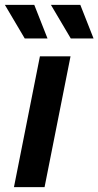

<svg xmlns="http://www.w3.org/2000/svg" viewBox="-28 -764 402 784"><path d="M135 -534H260L154 0H29ZM-8 -744H112L166 -607H73ZM180 -744H300L354 -607H261Z"/></svg>

Font: Montserrat Alternates SemiBold
Style: Italic
Weight: 600
Italic angle: -11.3°
Designer: Julieta Ulanovsky
Foundry: Julieta Ulanovsky
Version: Version 7.200